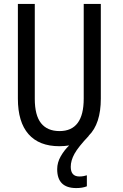

<svg xmlns="http://www.w3.org/2000/svg" viewBox="-20 -734 625 977"><path d="M340 115Q340 164 384 164Q396 164 406 162Q416 160 422 158V214Q400 223 368 223Q271 223 271 127Q271 93 289 61.5Q307 30 332 6Q308 10 282 10Q179 10 125 -51.5Q71 -113 71 -232V-714H157V-231Q157 -147 189 -107Q221 -67 283 -67Q406 -67 406 -232V-714H493V-232Q493 -104 431 -43H432Q378 14 359 48.5Q340 83 340 115Z"/></svg>

Font: Avrile Sans Condensed
Style: Regular
Weight: 400
Width: 3
Designer: Monotype Design Team
Foundry: Monotype Imaging Inc.
Version: Version 2.001;September 10, 2019;FontCreator 11.5.0.2425 64-